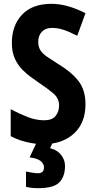

<svg xmlns="http://www.w3.org/2000/svg" viewBox="-20 -744 501 1004"><path d="M427 -199Q427 -100 366 -45Q305 10 206 10Q167 10 121.5 -0.5Q76 -11 36 -32V-173Q79 -150 123.5 -132.5Q168 -115 211 -115Q253 -115 271 -138Q289 -161 289 -192Q289 -230 259 -255.5Q229 -281 184 -311Q166 -324 142.5 -340.5Q119 -357 96 -380.5Q73 -404 57.5 -438Q42 -472 42 -519Q42 -611 95.5 -667.5Q149 -724 249 -724Q289 -724 332 -712.5Q375 -701 427 -675L384 -557Q341 -579 311 -588.5Q281 -598 251 -598Q218 -598 199 -578Q180 -558 180 -526Q180 -499 191 -481.5Q202 -464 225 -448Q248 -432 283 -410Q352 -369 389.5 -321.5Q427 -274 427 -199ZM320 123Q320 179 290.5 209.5Q261 240 180 240Q144 240 116 233V153Q131 156 149 159Q167 162 179 162Q192 162 201 155Q210 148 210 131Q210 113 193 98.5Q176 84 135 79L172 0H256L242 31Q279 40 299.5 66Q320 92 320 123Z"/></svg>

Font: Noto Sans Gurmukhi Condensed
Style: Bold
Weight: 700
Width: 3
Designer: Jelle Bosma - Monotype Design Team
Foundry: Monotype Imaging Inc.
Version: Version 2.004; ttfautohint (v1.8.4.7-5d5b)